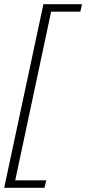

<svg xmlns="http://www.w3.org/2000/svg" viewBox="-21 -770 413 920"><path d="M201 94 192 130H-1L187 -750H372L364 -714H224L52 94Z"/></svg>

Font: Roboto Serif 20pt Thin
Style: Italic
Weight: 250
Italic angle: -10°
Version: Version 1.007